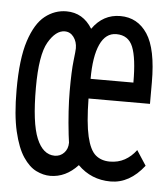

<svg xmlns="http://www.w3.org/2000/svg" viewBox="-42 -504 483 554"><g transform="rotate(5 200.0 -227.0)"><path d="M298 12Q242 12 203 -27Q168 11 123 11Q103 11 82.5 1Q62 -9 44.5 -35Q27 -61 16 -108Q5 -155 5 -228Q5 -318 22 -370Q39 -422 67 -444Q95 -466 129 -466Q177 -466 204 -422Q235 -466 285 -466Q335 -466 363.5 -423Q392 -380 392 -283V-221H214Q215 -150 224 -111.5Q233 -73 249.5 -59Q266 -45 291 -45Q315 -45 334 -55.5Q353 -66 367 -85L395 -42Q353 12 298 12ZM215 -278H339Q339 -349 326 -381Q313 -413 278 -413Q247 -413 231 -378Q215 -343 215 -278ZM131 -48Q147 -48 158 -59.5Q169 -71 169 -89Q169 -91 166 -112Q162 -147 160 -179Q158 -211 158 -238Q158 -296 161.5 -325.5Q165 -355 165 -362Q165 -381 155 -394.5Q145 -408 129 -408Q103 -408 81.5 -371Q60 -334 60 -239Q60 -137 78.5 -92.5Q97 -48 131 -48Z"/></g></svg>

Font: Inconsolata Condensed
Style: Regular
Weight: 400
Width: 3
Monospace: yes
Designer: Raph Levien, Cyreal, Brenton Simpson
Foundry: Raph Levien, Cyreal, Google
Version: Version 3.000; ttfautohint (v1.8.2.53-6de2)